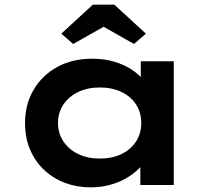

<svg xmlns="http://www.w3.org/2000/svg" viewBox="-20 -791 916 821"><path d="M370 10Q286 10 222 -25.5Q158 -61 122.5 -123Q87 -185 87 -265Q87 -345 124 -407.5Q161 -470 225.5 -505Q290 -540 374 -540Q425 -540 467.5 -527.5Q510 -515 541.5 -494.5Q573 -474 592.5 -449.5Q612 -425 617 -401L582 -400V-529H723V0H580V-140L610 -133Q606 -108 585.5 -83Q565 -58 533 -37Q501 -16 459 -3Q417 10 370 10ZM407 -113Q460 -113 500 -132.5Q540 -152 562 -186.5Q584 -221 584 -265Q584 -310 562 -344Q540 -378 500 -397.5Q460 -417 407 -417Q354 -417 314 -397.5Q274 -378 251 -344Q228 -310 228 -265Q228 -221 251 -186.5Q274 -152 314 -132.5Q354 -113 407 -113ZM293 -603 242 -647 377 -771H469L604 -647L553 -603L408 -685H438Z"/></svg>

Font: Lexend Mega SemiBold
Style: Regular
Weight: 600
Designer: Bonnie Shaver-Troup, Thomas Jockin
Foundry: Lexend
Version: Version 1.007